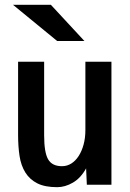

<svg xmlns="http://www.w3.org/2000/svg" viewBox="-20 -782 540 796"><path d="M55 -526H163V-221Q163 -150 179.5 -121.5Q196 -93 237 -93Q258 -93 275.5 -104Q293 -115 306 -135Q319 -155 326.5 -182.5Q334 -210 334 -243V-526H442V-16H340L337 -84Q315 -44 282.5 -25Q250 -6 217 -6Q166 -6 134.5 -22Q103 -38 85 -67Q67 -96 61 -135.5Q55 -175 55 -223ZM330 -612H217L34 -762H191Z"/></svg>

Font: D2Coding
Style: Bold
Weight: 700
Monospace: yes
Designer: Yong-Rak Park; Jeong-Hwan Yoon; Sang-Min Lee;
Foundry: NHN Corporation
Version: Version 1.3.2; Build 20180524